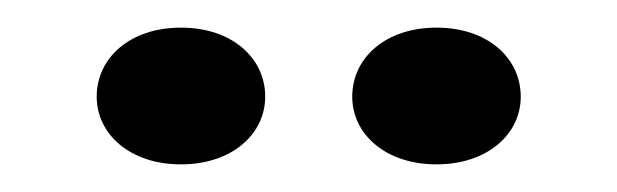

<svg xmlns="http://www.w3.org/2000/svg" viewBox="-20 -894 447 139"><path d="M111 -775C148 -775 172 -797 172 -824C172 -852 148 -874 111 -874C74 -874 50 -852 50 -824C50 -797 74 -775 111 -775ZM296 -775C333 -775 357 -797 357 -824C357 -852 333 -874 296 -874C259 -874 235 -852 235 -824C235 -797 259 -775 296 -775Z"/></svg>

Font: Sprat Extended
Style: Regular
Weight: 400
Width: 9
Designer: Ethan Nakache
Foundry: Collletttivo
Version: Version 2.000;Glyphs 3.2 (3217)